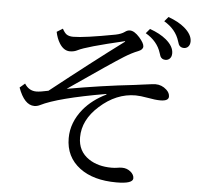

<svg xmlns="http://www.w3.org/2000/svg" viewBox="-60 -930 1070 1041"><g transform="rotate(5 475.0 -410.0)"><path d="M720.7 -795.9Q775.9 -776.4 810.5 -747.6Q852.1 -712.4 852.1 -674.8Q852.1 -653.3 838.9 -643.1Q829.6 -636.2 818.8 -636.2Q798.3 -636.2 790 -653.3Q788.6 -656.2 784.2 -670.4Q764.6 -733.4 699.7 -771ZM814.9 -869.1Q870.6 -849.1 904.3 -820.3Q945.8 -784.7 945.8 -747.6Q945.8 -726.6 932.6 -715.8Q923.3 -709 912.6 -709Q892.1 -709 883.8 -726.1Q882.3 -729 877.9 -743.2Q858.4 -806.6 793.9 -844.2ZM250 -756.3Q261.7 -734.4 272.9 -726.6Q286.1 -717.3 309.6 -717.3Q369.1 -717.3 537.1 -749Q568.8 -755.4 585.9 -768.1Q599.1 -778.3 613.3 -778.3Q637.2 -778.3 666 -746.1Q692.9 -715.3 692.9 -697.8Q692.9 -680.7 668 -670.9Q633.8 -657.7 593.8 -632.8Q523.9 -588.9 330.6 -455.1L298.8 -433.1Q482.9 -466.3 664.6 -486.3L708.5 -492.2Q723.6 -494.1 727.1 -494.6Q765.6 -500 776.4 -500Q811 -500 836.9 -476.1Q855 -459.5 855 -439.5Q855 -415 809.6 -415Q782.7 -415 743.7 -422.4Q698.7 -430.2 674.8 -430.2Q569.3 -430.2 479.5 -349.1Q394 -272.5 394 -177.7Q394 -101.6 454.6 -61.5Q504.4 -28.3 578.6 -28.3Q595.7 -28.3 610.4 -30.8Q622.1 -33.2 635.7 -33.2Q661.6 -33.2 681.6 -17.1Q701.2 -1 701.2 18.6Q701.2 48.8 611.3 48.8Q485.8 48.8 411.6 -6.8Q333 -65.9 333 -168Q333 -253.9 394 -328.1Q440.4 -383.8 516.1 -420.9V-424.3Q253.9 -378.9 162.1 -332.5Q147 -325.2 131.8 -325.2Q77.6 -325.2 43.9 -418L71.8 -441.9Q95.2 -404.3 136.2 -404.3Q156.7 -404.3 201.2 -414.1Q423.8 -590.3 591.8 -715.3V-718.3Q382.3 -669.4 339.8 -647Q321.3 -637.2 298.3 -637.2Q264.6 -637.2 241.2 -674.8Q225.1 -700.7 217.8 -736.3Z"/></g></svg>

Font: BIZ UDPMincho
Style: Regular
Weight: 400
Designer: TypeBank Co., Ltd.
Foundry: Morisawa Inc.
Version: Version 1.06